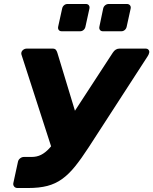

<svg xmlns="http://www.w3.org/2000/svg" viewBox="-20 -944 770 964"><path d="M68 0Q57 0 51 -7.5Q45 -15 47 -25L70 -131Q72 -142 81 -149Q90 -156 100 -156H139Q165 -156 186 -166.5Q207 -177 227 -198.5Q247 -220 269 -254L546 -679Q553 -690 561.5 -695Q570 -700 580 -700H711Q721 -700 726 -693.5Q731 -687 729 -679Q728 -675 726 -670Q724 -665 721 -661L425 -204Q388 -147 356.5 -108Q325 -69 291.5 -45Q258 -21 217.5 -10.5Q177 0 121 0ZM246 -180 88 -669Q87 -671 87 -673Q87 -675 87 -678Q88 -687 96 -693.5Q104 -700 115 -700H244Q255 -700 260 -694.5Q265 -689 268 -679L366 -356ZM497 -787Q487 -787 482 -793.5Q477 -800 479 -810L498 -901Q500 -911 508 -917.5Q516 -924 526 -924H617Q627 -924 632.5 -917.5Q638 -911 636 -901L616 -810Q614 -800 606.5 -793.5Q599 -787 589 -787ZM290 -787Q280 -787 275 -793.5Q270 -800 272 -810L292 -901Q294 -911 301.5 -917.5Q309 -924 319 -924H411Q421 -924 426 -917.5Q431 -911 429 -901L409 -810Q407 -800 399.5 -793.5Q392 -787 382 -787Z"/></svg>

Font: Rubik
Style: Bold Italic
Weight: 700
Italic angle: -12°
Designer: Hubert and Fischer
Foundry: Hubert and Fischer
Version: Version 2.300;gftools[0.9.30]